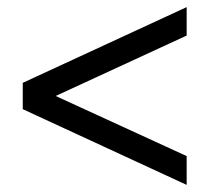

<svg xmlns="http://www.w3.org/2000/svg" viewBox="-20 -556 589 540"><path d="M505 -36 44 -249V-323L505 -536V-456L104 -271V-301L505 -117Z"/></svg>

Font: Nunito Sans 10pt SemiCondensed SemiBold
Style: Regular
Weight: 600
Width: 4
Designer: Vernon Adams
Foundry: Vernon Adams
Version: Version 3.101;gftools[0.9.27]